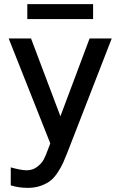

<svg xmlns="http://www.w3.org/2000/svg" viewBox="-20 -694 572 928"><path d="M22 -508H130L272 -132L413 -508H520L305 45Q293 75 284.5 94Q276 113 259.5 138.5Q243 164 225 178.5Q207 193 178.5 203.5Q150 214 115 214Q71 214 32 202V115Q82 129 109 129Q138 129 159.5 112.5Q181 96 191 77.5Q201 59 212 28L223 -1ZM112 -602V-674H430V-602Z"/></svg>

Font: LT Superior Semi-bold
Style: Regular
Weight: 600
Designer: Daniel Lyons
Foundry: LyonsType
Version: Version 1.0